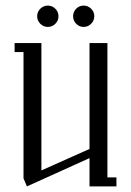

<svg xmlns="http://www.w3.org/2000/svg" viewBox="-20 -666 468 686"><path d="M32.2 -480V-512.2H127.9V-57.1L299.8 -133.8V-512.2H363.8V-32.2H396V0H299.8V-101.1L76.2 0L64 -28.8V-480ZM124 -581.1Q112.8 -592.3 112.8 -607.9Q112.8 -623.5 124 -634.8Q135.3 -646 150.9 -646Q166.5 -646 177.7 -634.8Q189 -623.5 189 -607.9Q189 -592.3 177.7 -581.1Q166.5 -569.8 150.9 -569.8Q135.3 -569.8 124 -581.1ZM252.2 -581.1Q241.2 -592.3 241.2 -607.9Q241.2 -623.5 252.2 -634.8Q263.2 -646 278.8 -646Q294.4 -646 305.7 -634.8Q316.9 -623.5 316.9 -607.9Q316.9 -592.3 305.7 -581.1Q294.4 -569.8 278.8 -569.8Q263.2 -569.8 252.2 -581.1Z"/></svg>

Font: Gawaa
Style: Regular
Weight: 400
Designer: T. Christopher White
Version: Version 1.0